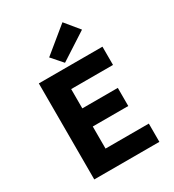

<svg xmlns="http://www.w3.org/2000/svg" viewBox="-211 -1011 1021 1129"><g transform="rotate(-30 300.0 -447.0)"><path d="M92 0V-652H524V-528H240V-397H481V-274H240V-124H534V0ZM286 -680 221 -754 392 -894 470 -799Z"/></g></svg>

Font: TypoPRO Source Code Pro
Style: Bold
Weight: 700
Monospace: yes
Designer: Paul D. Hunt, Teo Tuominen
Foundry: Adobe Systems Incorporated
Version: Version 2.010;PS 1.0;hotconv 1.0.84;makeotf.lib2.5.63406